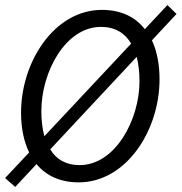

<svg xmlns="http://www.w3.org/2000/svg" viewBox="-23 -707 716 757"><path d="M673 -652 637 -687 548 -592C510 -641 453 -668 379 -668C191 -668 60 -463 60 -263C60 -202 71 -149 92 -106L-3 -5L37 30L121 -60C159 -14 215 12 287 12C475 12 606 -193 606 -394C606 -453 596 -505 576 -548ZM140 -269C140 -423 235 -601 375 -601C430 -601 470 -577 494 -535L152 -170C144 -199 140 -232 140 -269ZM527 -387C527 -234 431 -56 291 -56C238 -56 199 -78 175 -118L516 -483C523 -455 527 -423 527 -387Z"/></svg>

Font: Cambridge Sans Italic
Style: Regular
Weight: 400
Italic angle: -11°
Version: Version 2.000;PS 002.000;hotconv 1.0.88;makeotf.lib2.5.64775